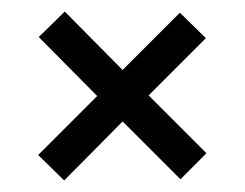

<svg xmlns="http://www.w3.org/2000/svg" viewBox="-20 -440 423 332"><path d="M46 -172 148 -274 47 -376 92 -420 192 -319 291 -418 336 -374 237 -275 337 -175 292 -130 192 -230 91 -128Z"/></svg>

Font: Zilla Slab Medium
Style: Regular
Weight: 500
Designer: Typotheque.com
Foundry: Typotheque type foundry
Version: Version 1.1; 2017